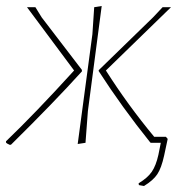

<svg xmlns="http://www.w3.org/2000/svg" viewBox="-25 -476 624 640"><path d="M314 -456 268 -106 260 0 234 4 283 -362 289 -452ZM248 -238Q155 -135 12 6L8 7Q-2 3 -5 -1V-5Q92 -98 222 -241L65 -452H93L114 -418L248 -243ZM528 -20 534 -13 522 43Q513 84 499.5 104.5Q486 125 455 144L438 141L437 135Q467 117 481 96.5Q495 76 503 40L511 0H478L476 -1Q382 -118 304 -239V-242L485 -418L517 -452H545L328 -241Q401 -126 489 -20Z"/></svg>

Font: Luna Sans Thin
Style: Italic
Weight: 250
Italic angle: -7°
Designer: Juan Pablo del Peral
Foundry: Huerta Tipografica
Version: Version 2.001; ttfautohint (v1.5)